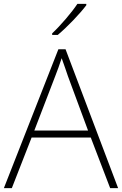

<svg xmlns="http://www.w3.org/2000/svg" viewBox="-20 -970 630 990"><path d="M425 -943V-950H379C351 -907 291 -837 249 -798V-790H278C329 -833 392 -899 425 -943ZM548 0H589L318 -716H281L0 0H41L143 -261H448ZM330 -578 434 -297H157L265 -578C275 -604 288 -638 298 -670C310 -636 323 -600 330 -578Z"/></svg>

Font: Noto Sans Gurmukhi ExtraLight
Style: Regular
Weight: 200
Designer: Jelle Bosma - Monotype Design Team
Foundry: Monotype Imaging Inc.
Version: Version 2.004